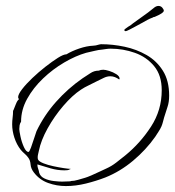

<svg xmlns="http://www.w3.org/2000/svg" viewBox="-20 -613 590 647"><path d="M202 14Q171 14 142 3.5Q113 -7 94 -32Q84 -45 83 -59Q82 -73 75 -82Q70 -89 63 -95Q56 -101 50 -108Q36 -126 28.5 -149Q21 -172 21 -194Q21 -205 22.5 -216.5Q24 -228 24 -239Q24 -241 25 -241Q27 -246 33 -261Q39 -276 43 -277V-280Q41 -284 41 -285Q41 -295 54.5 -312.5Q68 -330 89 -350Q110 -370 133 -388Q156 -406 175 -418Q194 -430 204 -430Q222 -441 247 -449.5Q272 -458 294 -459Q296 -459 298.5 -459.5Q301 -460 303 -460Q307 -461 312.5 -462.5Q318 -464 321 -464Q360 -464 400 -455.5Q440 -447 474 -427.5Q508 -408 529 -374.5Q550 -341 550 -291Q550 -269 544.5 -253Q539 -237 533 -217Q531 -210 529 -202Q527 -194 524 -187Q520 -178 514 -169Q508 -160 503 -152Q472 -108 428.5 -71.5Q385 -35 335 -15Q304 -3 269.5 5.5Q235 14 202 14ZM189 -1Q196 -1 203.5 -1.5Q211 -2 218 -2V-3Q230 -3 243 -7Q256 -11 267 -14Q274 -16 288 -22Q302 -28 316.5 -35Q331 -42 338 -45Q356 -53 372 -65.5Q388 -78 403 -90Q453 -131 489 -186.5Q525 -242 525 -309Q525 -359 499.5 -390Q474 -421 434.5 -435Q395 -449 353 -449Q346 -449 339 -448Q332 -447 325 -446Q312 -445 298 -441.5Q284 -438 270 -435Q235 -425 196.5 -402.5Q158 -380 125 -348.5Q92 -317 71.5 -280Q51 -243 51 -203Q47 -197 46 -190.5Q45 -184 45 -178Q45 -172 49 -153Q53 -134 60.5 -117.5Q68 -101 76 -101Q79 -101 84.5 -116Q90 -131 95.5 -148.5Q101 -166 103 -171Q129 -225 169 -270Q209 -315 258 -349Q271 -357 284 -366Q297 -375 313 -375Q319 -378 328 -378Q335 -378 348 -374Q361 -370 372 -363Q383 -356 383 -348Q383 -347 382.5 -346.5Q382 -346 382 -346V-345Q375 -350 367.5 -353Q360 -356 352 -356Q340 -356 328.5 -350Q317 -344 306 -339Q293 -332 279 -325.5Q265 -319 253 -311Q224 -292 193.5 -256.5Q163 -221 140.5 -180.5Q118 -140 111 -105Q110 -100 108.5 -94Q107 -88 107 -83Q107 -76 109 -74Q113 -68 127 -62.5Q141 -57 159.5 -53Q178 -49 194.5 -46.5Q211 -44 218 -44V-43H216Q212 -40 207 -39.5Q202 -39 197 -39Q174 -39 151 -45.5Q128 -52 106 -59V-58Q106 -51 108.5 -44.5Q111 -38 112 -31Q116 -18 130 -11.5Q144 -5 161 -3Q178 -1 189 -1ZM404 -508Q399 -508 399 -512Q399 -514 405 -518Q411 -522 412 -523Q416 -525 419.5 -527.5Q423 -530 429 -535Q438 -542 452 -551.5Q466 -561 479 -571Q492 -581 498 -586Q506 -593 514 -593Q522 -593 527 -587Q532 -581 532 -577Q532 -569 501 -556Q497 -556 495 -554L485 -550L477 -546Q470 -542 458 -535.5Q446 -529 435 -523Q426 -518 416 -513Q406 -508 404 -508Z"/></svg>

Font: Qwitcher Grypen
Style: Regular
Weight: 400
Designer: Robert E. Leuschke
Foundry: Robert E. Leuschke
Version: Version 1.100; ttfautohint (v1.8.3)